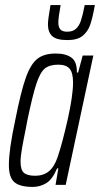

<svg xmlns="http://www.w3.org/2000/svg" viewBox="-20 -729 394 757"><path d="M15 -78Q15 -139 40 -255Q62 -366 81 -420.5Q100 -475 126.5 -496.5Q153 -518 200 -518Q239 -518 261.5 -502Q284 -486 283 -443H288L306 -510H348L239 0H199L210 -65H205Q187 -22 162.5 -7Q138 8 109 8Q59 8 37 -10.5Q15 -29 15 -78ZM207 -109Q226 -165 247 -258.5Q268 -352 268 -404Q268 -442 254.5 -458Q241 -474 210 -474Q176 -474 157.5 -459.5Q139 -445 124 -400.5Q109 -356 88 -255L82 -223Q73 -180 67 -145.5Q61 -111 61 -92Q61 -59 74.5 -47.5Q88 -36 119 -36Q151 -36 172.5 -53.5Q194 -71 207 -109ZM169 -633Q169 -651 179 -709H219Q210 -659 210 -640Q210 -622 218 -613Q226 -604 245 -604Q267 -604 279.5 -615.5Q292 -627 299 -647.5Q306 -668 314 -709H354Q345 -658 335.5 -631Q326 -604 305.5 -587.5Q285 -571 246 -571Q203 -571 186 -586.5Q169 -602 169 -633Z"/></svg>

Font: Saira Ultra Condensed Light
Style: Italic
Weight: 300
Width: 1
Italic angle: -12°
Designer: Hector Gatti with collaboration of the Omnibus-Type team
Foundry: Omnibus-Type
Version: Version 1.001; ttfautohint (v1.8)